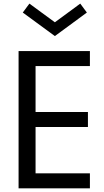

<svg xmlns="http://www.w3.org/2000/svg" viewBox="-20 -1029 566 1049"><path d="M81.5 -750H471.2V-668H174.3V-417H460.4V-335H174.3V-82H471.2V0H81.5ZM104.5 -960.4 140.6 -1009.3 279.8 -907.2 418.5 -1009.3 454.6 -960.4 279.8 -832Z"/></svg>

Font: Spartan MB Med
Style: Regular
Weight: 500
Designer: Matt Bailey, Mirko Velimirovic
Foundry: Matt Bailey
Version: Version 1.005